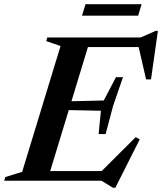

<svg xmlns="http://www.w3.org/2000/svg" viewBox="-52 -864 775 918"><path d="M237.5 -644 169 -667.5 174 -685H382.5L174 0H-32L-26.5 -17.5L54 -42.5ZM607.5 -654 642.5 -639H293.5L309 -685H620.5L692.5 -716.5H703L670 -484.5H646.5ZM488 33.5 432.5 0H99.5L115.5 -46H481L420 -32L597 -208.5L616 -197.5L499.5 33.5ZM453 -223H419.5L430.5 -334.5L213 -339L226 -378.5L444 -383.5L502.5 -495H536L489 -358.5ZM340 -789 357 -844H625L608.5 -789Z"/></svg>

Font: Newsreader 36pt SemiBold
Style: Italic
Weight: 600
Italic angle: -17°
Designer: Hugues Gentile
Foundry: Production Type
Version: Version 1.003